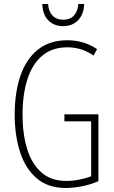

<svg xmlns="http://www.w3.org/2000/svg" viewBox="-20 -924 565 954"><path d="M300 -356H469V-24Q431 -7 388 1.5Q345 10 307 10Q219 10 163 -37.5Q107 -85 80 -167.5Q53 -250 53 -355Q53 -464 81.5 -547.5Q110 -631 168.5 -677.5Q227 -724 315 -724Q353 -724 389.5 -714Q426 -704 462 -680L445 -648Q411 -671 379 -680Q347 -689 316 -689Q239 -689 189.5 -647Q140 -605 116 -529.5Q92 -454 92 -355Q92 -259 114.5 -185Q137 -111 185 -68Q233 -25 309 -25Q342 -25 374.5 -31.5Q407 -38 433 -48V-321H300ZM398 -904Q397 -854 368.5 -824Q340 -794 293 -794Q250 -794 221 -822Q192 -850 190 -904H219Q221 -868 240.5 -847Q260 -826 294 -826Q329 -826 348 -847.5Q367 -869 369 -904Z"/></svg>

Font: Noto Sans Gujarati UI ExtraCondensed ExtraLight
Style: Regular
Weight: 200
Width: 2
Designer: Jelle Bosma - Monotype Design Team, Universal Thirst
Foundry: Monotype Imaging Inc.
Version: Version 2.106; ttfautohint (v1.8.4.7-5d5b)